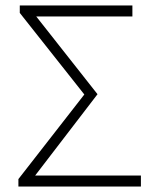

<svg xmlns="http://www.w3.org/2000/svg" viewBox="-20 -679 571 699"><path d="M47 0V-27L287 -335L52 -632V-659H462V-619H112L335 -336L108 -40H493V0Z"/></svg>

Font: Toshiba Sans Light
Style: Regular
Weight: 300
Designer: Paul D. Hunt
Foundry: Toshiba Corporation
Version: Version 2.020;PS 2.0;hotconv 1.0.86;makeotf.lib2.5.63406